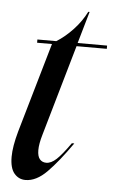

<svg xmlns="http://www.w3.org/2000/svg" viewBox="-49 -661 427 708"><g transform="rotate(5 164.5 -307.0)"><path d="M126 -496H71V-508H141Q173 -528 202 -559Q231 -590 249 -626H254L220 -508H329V-496H217L120 -159Q110 -125 110 -102Q110 -79 119 -68.5Q128 -58 143 -58Q161 -58 180.5 -76Q200 -94 231 -138H240Q191 -68 151.5 -28Q112 12 72 12Q47 12 30.5 -7.5Q14 -27 14 -69Q14 -107 30 -164Z"/></g></svg>

Font: Nyght Serif Italic
Style: Regular
Weight: 400
Italic angle: -16°
Designer: Maksym Kobuzan
Version: Version 0.410